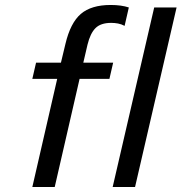

<svg xmlns="http://www.w3.org/2000/svg" viewBox="-20 -752 730 772"><path d="M125 -500H225L243 -575Q263 -660 305 -696Q347 -732 425 -732Q468 -732 498 -722L481 -648Q468 -655 454.5 -657.5Q441 -660 427 -660Q385 -660 364 -639Q343 -618 332 -573L315 -500H435L420 -435H300L200 0H110L210 -435H110ZM433 0 600 -722H690L523 0Z"/></svg>

Font: Perun
Style: Italic
Weight: 400
Italic angle: -12°
Foundry: Copyright (c) Stefan Peev, Context Ltd, 2016
Version: Version 1.027